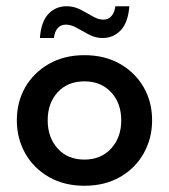

<svg xmlns="http://www.w3.org/2000/svg" viewBox="-20 -586 542 616"><path d="M251 10Q186 10 137 -18Q88 -46 61 -94Q34 -142 34 -200Q34 -259 61 -306Q88 -353 137 -381Q186 -409 251 -409Q316 -409 365 -381Q414 -353 441 -306Q468 -259 468 -200Q468 -142 441 -94Q414 -46 365 -18Q316 10 251 10ZM251 -74Q304 -74 336.5 -109.5Q369 -145 369 -200Q369 -255 336.5 -290Q304 -325 251 -325Q197 -325 165 -290Q133 -255 133 -200Q133 -145 165 -109.5Q197 -74 251 -74ZM309 -464Q286 -464 265.5 -475Q245 -486 226.5 -496.5Q208 -507 191 -507Q175 -507 165 -495.5Q155 -484 153 -464H108Q112 -517 135.5 -541.5Q159 -566 194 -566Q217 -566 237.5 -555.5Q258 -545 276.5 -534Q295 -523 312 -523Q328 -523 338 -535Q348 -547 350 -566H395Q391 -514 367.5 -489Q344 -464 309 -464Z"/></svg>

Font: Rokkitt SemiBold SemiBold
Style: Regular
Weight: 600
Version: Version 3.103